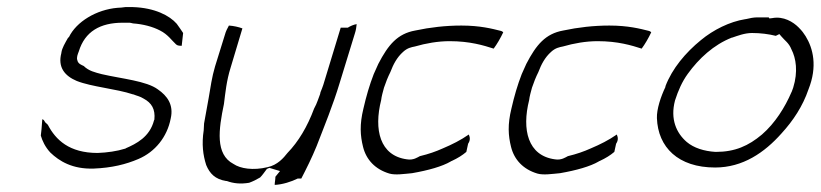

<svg xmlns="http://www.w3.org/2000/svg" viewBox="-20 -509 2312 541"><path d="M153 -360C142 -319 163 -295 196 -281C239 -264 307 -259 355 -243H356C365 -239 374 -238 385 -231C407 -219 418 -202 415 -172L414 -170C402 -123 364 -104 334 -91L333 -90H332C310 -83 282 -79 255 -78C175 -78 137 -115 115 -157C113 -160 108 -163 107 -165C105 -168 104 -172 99 -173V-171L97 -145L95 -127C99 -113 107 -95 122 -79C147 -55 184 -32 244 -34C295 -36 335 -46 370 -61C417 -81 451 -123 461 -175C470 -214 451 -239 425 -257C393 -281 323 -287 267 -300C248 -305 230 -309 216 -323C210 -326 200 -329 198 -339C195 -347 199 -356 202 -364C219 -420 262 -445 326 -445H343C349 -445 349 -444 355 -443C383 -441 410 -434 431 -423C453 -412 464 -395 476 -384C480 -380 487 -380 492 -380L496 -416C491 -423 485 -433 478 -442C458 -465 416 -487 355 -489H333C327 -488 316 -487 311 -487C252 -482 195 -448 174 -404L172 -403C163 -387 155 -374 153 -361Z M586 -322C577 -292 573 -262 568 -233C564 -210 559 -184 555 -161L554 -142C548 -103 552 -72 561 -44C571 -20 586 -4 617 1H619C638 8 658 10 682 6C693 2 703 -3 713 -9C720 -16 725 -24 732 -33L739 -36L769 -27L756 -11C756 -3 754 5 754 12C776 11 801 3 819 -6H829C843 -33 859 -65 872 -97C894 -154 918 -212 937 -275L980 -415C983 -424 984 -432 985 -441C977 -440 966 -435 960 -431H940L891 -270C889 -263 886 -257 883 -249L882 -244C877 -232 874 -219 865 -203C846 -152 821 -110 790 -78C779 -64 762 -44 734 -38C693 -28 657 -34 638 -47C586 -74 596 -144 611 -216C615 -247 618 -281 630 -319L663 -429C652 -433 639 -436 625 -437C621 -430 616 -420 614 -412Z M1033 -300C1021 -269 1012 -238 1004 -203C993 -158 995 -127 1003 -95C1012 -59 1037 -32 1077 -20C1094 -15 1119 -19 1141 -21C1187 -29 1226 -40 1250 -54L1251 -55H1252C1271 -64 1282 -71 1294 -81L1299 -104C1305 -113 1305 -121 1301 -130C1278 -114 1254 -102 1228 -91C1208 -82 1188 -75 1163 -69C1157 -66 1145 -57 1127 -60C1050 -70 1033 -144 1054 -227C1055 -237 1059 -251 1062 -262C1067 -277 1073 -292 1080 -306C1088 -327 1098 -347 1116 -363C1128 -374 1139 -376 1149 -378C1180 -387 1214 -393 1247 -393C1304 -393 1343 -381 1371 -372C1380 -384 1390 -401 1398 -418C1397 -419 1395 -421 1391 -422C1367 -428 1333 -437 1280 -437C1236 -437 1192 -432 1150 -423C1100 -414 1074 -383 1046 -329C1043 -322 1038 -311 1033 -300Z M1450 -300C1438 -269 1429 -238 1421 -203C1410 -158 1412 -127 1420 -95C1429 -59 1454 -32 1494 -20C1511 -15 1536 -19 1558 -21C1604 -29 1643 -40 1667 -54L1668 -55H1669C1688 -64 1699 -71 1711 -81L1716 -104C1722 -113 1722 -121 1718 -130C1695 -114 1671 -102 1645 -91C1625 -82 1605 -75 1580 -69C1574 -66 1562 -57 1544 -60C1467 -70 1450 -144 1471 -227C1472 -237 1476 -251 1479 -262C1484 -277 1490 -292 1497 -306C1505 -327 1515 -347 1533 -363C1545 -374 1556 -376 1566 -378C1597 -387 1631 -393 1664 -393C1721 -393 1760 -381 1788 -372C1797 -384 1807 -401 1815 -418C1814 -419 1812 -421 1808 -422C1784 -428 1750 -437 1697 -437C1653 -437 1609 -432 1567 -423C1517 -414 1491 -383 1463 -329C1460 -322 1455 -311 1450 -300Z M1855 -264C1842 -237 1830 -201 1831 -176C1834 -94 1891 -37 1995 -37C2073 -37 2134 -79 2182 -133C2215 -169 2242 -210 2258 -257C2284 -322 2271 -373 2250 -407C2244 -416 2241 -421 2230 -432C2215 -447 2188 -464 2156 -458L2148 -457L2146 -460H2113C2104 -460 2093 -458 2081 -455H2080C2036 -448 1990 -425 1955 -396C1912 -361 1874 -316 1855 -266ZM1882 -226C1891 -254 1902 -279 1918 -301C1949 -344 1991 -383 2042 -403H2043C2058 -408 2078 -416 2099 -416C2123 -416 2146 -413 2166 -408L2176 -413L2182 -406C2191 -395 2203 -388 2210 -370C2223 -345 2229 -307 2215 -262C2213 -256 2211 -251 2211 -251L2210 -249C2192 -207 2164 -162 2127 -130C2089 -98 2051 -81 1997 -81H1996C1964 -83 1935 -92 1915 -109C1886 -134 1868 -173 1882 -226Z"/></svg>

Font: SolarCharger
Style: 152
Weight: 100
Designer: Mew Too
Foundry: Cannot Into Space Fonts/KineticPlasma Fonts
Version: Version 1.100